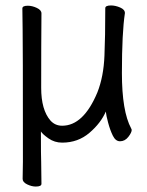

<svg xmlns="http://www.w3.org/2000/svg" viewBox="-20 -505 540 704"><path d="M111 179Q96 179 79.5 171Q63 163 63 151L64 88Q64 -374 63 -395L62 -474Q62 -484 82 -484Q98 -484 115 -476Q132 -468 132 -456Q131 -340 131 -183Q131 -102 165 -63Q182 -44 208 -44Q286 -44 337 -166Q360 -224 363 -301Q366 -370 366 -475Q366 -485 387 -485Q403 -485 420.5 -477.5Q438 -470 438 -457Q427 -385 427 -237Q427 -97 461 -34L463 -29Q463 -19 450.5 -3Q438 13 420 13Q404 13 394 -7Q384 -27 376.5 -55Q369 -83 368 -96Q350 -54 308 -18Q266 18 208 18Q180 18 158 2.5Q136 -13 130 -23Q130 69 131 90L132 169Q132 179 111 179Z"/></svg>

Font: LXGW WenKai Mono TC
Style: Regular
Weight: 400
Designer: LXGW / Fontworks Inc.
Foundry: LXGW / Fontworks Inc.
Version: Version 1.330